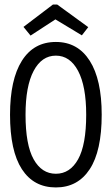

<svg xmlns="http://www.w3.org/2000/svg" viewBox="-20 -811 490 842"><path d="M225 11Q128 11 76 -69Q24 -149 24 -308Q24 -462 76 -544.5Q128 -627 225 -627Q321 -627 373.5 -544.5Q426 -462 426 -308Q426 -149 373.5 -69Q321 11 225 11ZM225 -49Q287 -49 322.5 -112.5Q358 -176 358 -308Q358 -433 322.5 -500Q287 -567 225 -567Q163 -567 127.5 -500Q92 -433 92 -308Q92 -176 127.5 -112.5Q163 -49 225 -49ZM114 -655 83 -693 212 -791H231L367 -692L339 -656L223 -726Z"/></svg>

Font: Inconsolata SemiCondensed
Style: Regular
Weight: 400
Width: 4
Monospace: yes
Designer: Raph Levien, Cyreal, Brenton Simpson
Foundry: Raph Levien, Cyreal, Google
Version: Version 3.000; ttfautohint (v1.8.2.53-6de2)